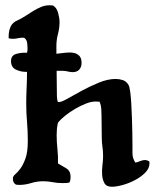

<svg xmlns="http://www.w3.org/2000/svg" viewBox="-20 -697 590 732"><path d="M22 -464Q22 -485 40.5 -491Q59 -497 83 -496Q84 -500 84.5 -503Q85 -506 85 -510Q85 -521 83.5 -533.5Q82 -546 72 -553Q61 -554 50 -551.5Q39 -549 28 -549Q23 -549 13 -551V-558Q13 -579 20.5 -595.5Q28 -612 48 -620Q63 -627 77.5 -636.5Q92 -646 106.5 -655Q121 -664 136.5 -670.5Q152 -677 170 -677L182 -676Q196 -668 201.5 -648Q207 -628 207 -613Q207 -590 201 -567.5Q195 -545 195 -522V-492Q212 -494 229.5 -496Q247 -498 260.5 -495.5Q274 -493 282.5 -484Q291 -475 291 -457Q291 -442 282.5 -432Q274 -422 257 -422Q248 -422 238.5 -424.5Q229 -427 219 -427H196V-416Q196 -397 196.5 -373Q197 -349 197 -331Q197 -317 201 -308H205Q215 -308 238.5 -321.5Q262 -335 292.5 -351.5Q323 -368 357 -382Q391 -396 421 -396Q435 -396 448.5 -391.5Q462 -387 470 -373Q474 -366 476.5 -347Q479 -328 480.5 -302.5Q482 -277 483 -247.5Q484 -218 484.5 -191Q485 -164 485 -143Q485 -122 485 -112Q485 -102 488 -93.5Q491 -85 496 -77Q506 -79 515 -83Q524 -87 535 -87Q537 -87 542 -85Q547 -83 549 -82L550 -75Q550 -55 533.5 -38.5Q517 -22 494 -10Q471 2 447 8.5Q423 15 407 15Q386 15 378.5 2Q371 -11 369.5 -29Q368 -47 370.5 -67Q373 -87 373 -101Q373 -122 370.5 -138Q368 -154 368 -174Q368 -194 367.5 -216Q367 -238 367 -257Q367 -271 366 -283.5Q365 -296 360 -309L345 -310Q328 -310 307.5 -302Q287 -294 266.5 -282Q246 -270 228.5 -256Q211 -242 201 -229Q198 -217 197 -205.5Q196 -194 196 -182Q196 -155 199 -128Q202 -101 201 -74Q217 -65 233 -55Q249 -45 249 -24Q249 -2 242.5 -0.5Q236 1 217 1Q198 1 180.5 -2.5Q163 -6 145 -6Q121 -6 98.5 1Q76 8 53 8L41 7Q29 0 29 -16Q29 -25 38 -32.5Q47 -40 57.5 -54Q68 -68 77 -92.5Q86 -117 86 -160Q86 -198 83 -232.5Q80 -267 80 -303Q80 -331 81.5 -362.5Q83 -394 83 -423H79Q58 -423 40 -432Q22 -441 22 -464Z"/></svg>

Font: CAT Altenglisch
Style: Regular
Weight: 400
Designer: Peter Wiegel
Foundry: Peter Wiegel, CAT Fonts
Version: Version 1.000